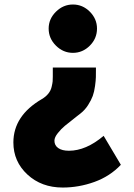

<svg xmlns="http://www.w3.org/2000/svg" viewBox="-20 -592 602 861"><path d="M415 -463.9Q415 -419.4 382.8 -387.2Q350.6 -355 307.1 -355Q263.2 -355 230.7 -387.5Q198.2 -419.9 198.2 -463.9Q198.2 -507.3 231 -539.6Q263.7 -571.8 307.1 -571.8Q350.6 -571.8 382.8 -539.6Q415 -507.3 415 -463.9ZM410.2 -289.1Q410.2 -286.1 410.2 -280.3Q410.2 -259.3 409.9 -245.8Q409.7 -232.4 406.2 -206.5Q402.8 -180.7 396 -161.9Q389.2 -143.1 375 -120.8Q360.8 -98.6 340.8 -83Q335 -78.1 323.2 -69.3Q287.6 -41.5 271 -27.8Q254.4 -14.2 239.3 4.9Q224.1 23.9 224.1 39.1Q224.1 60.1 241.2 72Q258.3 84 289.1 84Q365.7 84 444.8 17.1L522 147Q473.1 198.7 403.3 223.9Q333.5 249 261.2 249Q166 249 103 190.7Q40 132.3 40 46.9Q40 -73.2 168 -147.9Q185.5 -158.2 196.5 -171.9Q207.5 -185.5 211.4 -201.9Q215.3 -218.3 216.1 -227.1Q216.8 -235.8 216.8 -249Q216.8 -252 216.8 -252.9V-289.1Z"/></svg>

Font: Stilu Bold
Style: Regular
Weight: 700
Designer: Genilson Lima Santos
Foundry: Genilson Lima Santos
Version: Version 1.200;PS 001.200;hotconv 1.0.88;makeotf.lib2.5.64775